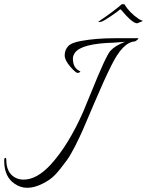

<svg xmlns="http://www.w3.org/2000/svg" viewBox="-242 -727 698 914"><path d="M353 -528Q309 -524 301 -524Q145 -520 114 -475Q105 -461 105 -448Q105 -404 137 -389Q144 -386 136.5 -382.5Q129 -379 125 -380Q112 -387 94 -408Q66 -440 66 -464Q66 -488 81.5 -506Q97 -524 144 -532Q214 -545 302 -545Q305 -545 306 -545H414Q422 -546 410 -536L401 -530Q343 -527 289 -417Q256 -352 206.5 -235.5Q157 -119 152.5 -109Q148 -99 135.5 -72Q123 -45 116.5 -33Q110 -21 98 1Q86 23 76 36Q44 80 21 104.5Q-2 129 -40.5 148Q-79 167 -112 167Q-145 167 -172 148Q-222 115 -222 39Q-222 24 -217 24.5Q-212 25 -212 33Q-212 79 -189 103.5Q-166 128 -129 128Q-67 128 -1 57Q84 -36 154 -195Q158 -204 192 -287Q262 -461 283.5 -485Q305 -509 353 -528ZM411 -616Q388 -616 334 -681Q334 -684 328 -681Q317 -671 285 -649.5Q253 -628 243.5 -624.5Q234 -621 225 -623Q298 -672 338 -707H350Q374 -667 418 -637Q431 -629 436 -629V-626Q436 -626 411 -616Z"/></svg>

Font: Italianno
Style: Regular
Weight: 400
Designer: Robert E. Leuschke
Foundry: Robert E. Leuschke
Version: Version 1.003